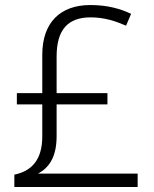

<svg xmlns="http://www.w3.org/2000/svg" viewBox="-20 -743 611 763"><path d="M339 -723C220 -723 148 -654 148 -525V-373H47V-328H148V-201C148 -108 106 -63 37 -49V0H527V-53H131C172 -75 205 -115 205 -202V-328H407V-373H205V-519C205 -626 251 -674 340 -674C395 -674 439 -659 481 -641L501 -688C459 -708 407 -723 339 -723Z"/></svg>

Font: Noto Sans Malayalam Light
Style: Regular
Weight: 300
Designer: Jelle Bosma - Monotype Design Team
Foundry: Monotype Imaging Inc.
Version: Version 2.104